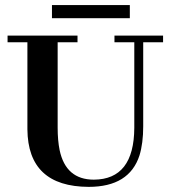

<svg xmlns="http://www.w3.org/2000/svg" viewBox="-20 -726 667 756"><path d="M9.8 -559.6H87.9V-216.8Q89.8 8.8 329.1 9.8Q489.3 9.8 529.3 -114.3Q543.9 -162.1 543.9 -228.5V-559.6H622.1V-585.9H430.7V-559.6H508.8V-222.7Q507.8 -19.5 349.6 -18.6Q239.3 -18.6 214.8 -134.8Q207 -172.9 207 -223.6V-559.6H285.2V-585.9H9.8ZM184.6 -654.3H491.2V-706.1H184.6Z"/></svg>

Font: Abhaya Libre
Style: Bold
Weight: 700
Designer: Pushpananda Ekanayake, Sol Matas, Pathum Egodawatta
Foundry: Mooniak
Version: Version 1.050 ; ttfautohint (v1.6)